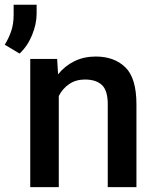

<svg xmlns="http://www.w3.org/2000/svg" viewBox="-65 -771 642 791"><path d="M284.7 -443.4Q247.6 -443.4 220.2 -424.8Q192.9 -406.2 177.2 -375.5V0H59.6V-528.3H170.4L174.3 -464.8Q202.1 -499.5 241.5 -518.8Q280.8 -538.1 329.1 -538.1Q405.8 -538.1 451.4 -493.7Q497.1 -449.2 497.1 -341.3V0H378.9V-341.8Q378.9 -398.4 354.7 -420.9Q330.6 -443.4 284.7 -443.4ZM85.9 -751.5V-714.8Q85.9 -672.4 67.1 -626.5Q48.3 -580.6 15.6 -550.3L-45.4 -586.9Q-28.3 -614.3 -18.6 -643.6Q-8.8 -672.9 -8.8 -710.4V-751.5Z"/></svg>

Font: Vazirmatn UI FD Medium
Style: Regular
Weight: 500
Designer: Saber Rastikerdar
Foundry: Saber Rastikerdar
Version: Version 33.003